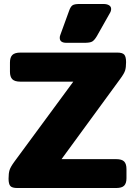

<svg xmlns="http://www.w3.org/2000/svg" viewBox="-20 -944 678 964"><path d="M280 -754Q280 -762 283 -769L327 -890Q334 -910 343.5 -917Q353 -924 379 -924H499Q517 -924 527.5 -917.5Q538 -911 538 -899Q538 -888 531 -877L466 -762Q454 -742 443 -735.5Q432 -729 403 -729H314Q280 -729 280 -754ZM23 -47Q23 -74 28 -90Q33 -106 52 -132L348 -534H83Q54 -534 42 -546Q30 -558 30 -584V-630Q30 -656 42 -668Q54 -680 83 -680H569Q595 -680 604 -669.5Q613 -659 613 -632Q613 -605 608 -589.5Q603 -574 583 -547L289 -145H563Q592 -145 603.5 -133Q615 -121 615 -95V-49Q615 -24 603.5 -12Q592 0 563 0H67Q41 0 32 -10Q23 -20 23 -47Z"/></svg>

Font: Mitr SemiBold
Style: Regular
Weight: 600
Designer: Thanarat Vachiruckul
Foundry: Cadson Demak
Version: Version 1.002